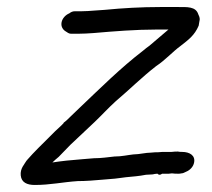

<svg xmlns="http://www.w3.org/2000/svg" viewBox="-20 -503 602 546"><path d="M39 -4C41 16 57 23 79 23C123 23 157 15 201 12C224 12 249 10 271 8L307 5C317 4 329 2 338 1C358 -1 375 -2 395 -6C400 -6 408 -7 413 -7H414C418 -8 423 -9 427 -9H428C431 -5 436 -5 441 -9H460L469 -10C475 -9 481 -9 487 -9C490 -9 492 -9 496 -10C500 -10 504 -12 510 -15C520 -19 530 -29 532 -41C536 -61 519 -71 498 -71C494 -71 490 -71 486 -72H485C480 -72 476 -72 468 -71H451C444 -71 438 -71 429 -70C423 -70 417 -70 410 -69C394 -69 376 -64 361 -64H360C342 -62 326 -58 307 -58H306C287 -56 268 -53 247 -53L211 -50C183 -48 155 -45 129 -41C134 -46 141 -52 147 -57C159 -69 168 -79 180 -91C202 -112 226 -134 249 -156C267 -173 290 -198 309 -215C348 -248 384 -284 424 -315C450 -332 471 -356 493 -372C516 -390 533 -402 545 -430L547 -442C549 -449 548 -454 544 -462C537 -485 512 -483 485 -483H435C382 -483 329 -480 278 -475L249 -473C235 -472 225 -471 212 -471H193C187 -471 182 -469 177 -465C167 -461 157 -451 155 -439C153 -427 159 -418 168 -413C171 -411 176 -407 182 -407H201C218 -407 230 -408 246 -409C304 -414 365 -419 425 -419H459L405 -373C399 -369 393 -364 387 -359C322 -309 266 -253 207 -197L182 -173C175 -166 168 -159 161 -154V-153C154 -145 143 -136 137 -130L122 -115C101 -94 76 -70 57 -48V-47H56C49 -35 37 -24 39 -4Z"/></svg>

Font: Scribbler
Style: BdIta
Weight: 700
Designer: Mew Too
Foundry: Cannot Into Space Fonts
Version: Version 1.001